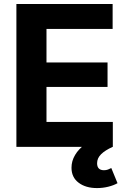

<svg xmlns="http://www.w3.org/2000/svg" viewBox="-20 -748 652 978"><path d="M63.5 0V-727.5H553.7V-600.6H216.8V-429.7H527.8V-305.2H216.8V-127H554.7V0ZM474.1 210Q416.5 210 380.4 182.6Q344.2 155.3 344.2 106.4Q344.2 71.8 362.5 41.3Q380.9 10.7 411.6 -11.2L554.2 0Q515.1 17.6 494.9 37.6Q474.6 57.6 474.6 83.5Q474.6 119.1 509.8 119.1Q520.5 119.1 529.8 115.7Q539.1 112.3 546.9 107.9L578.6 185.1Q560.1 195.8 532.2 202.9Q504.4 210 474.1 210Z"/></svg>

Font: Konkhmer Sleokchher
Style: Regular
Weight: 400
Designer: Suon May Sophanith
Version: Version 1.000; ttfautohint (v1.8.4.7-5d5b);gftools[0.9.23]